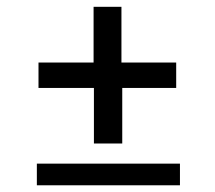

<svg xmlns="http://www.w3.org/2000/svg" viewBox="-20 -552 642 572"><path d="M89.8 0V-64.5H516.1V0ZM259.8 -124.5V-290H94.7V-365.7H258.8V-531.7H341.8V-365.7H504.9V-290H344.2V-124.5Z"/></svg>

Font: Muli
Style: Regular
Weight: 400
Designer: Vernon Adams
Foundry: newtypography
Version: Version 2; ttfautohint (v1.00rc1.6-4cba) -l 8 -r 50 -G 200 -